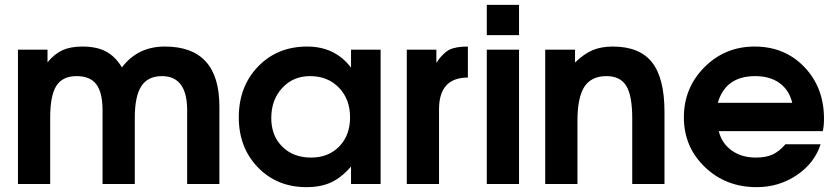

<svg xmlns="http://www.w3.org/2000/svg" viewBox="-20 -759 3447 792"><path d="M54 0V-554H176V-502Q205 -537 238 -552Q271 -567 320 -567Q378 -567 416.5 -547Q455 -527 483 -481Q548 -567 660 -567Q885 -567 885 -320V0H752V-304Q752 -445 648 -445Q590 -445 563 -403.5Q536 -362 536 -273V0H403V-304Q403 -377 377.5 -411Q352 -445 296 -445Q238 -445 212.5 -405Q187 -365 187 -273V0Z M965 -275Q965 -402 1044.5 -484.5Q1124 -567 1247 -567Q1362 -567 1428 -480V-554H1550V0H1428V-72Q1388 -26 1345.5 -6.5Q1303 13 1244 13Q1123 13 1044 -68.5Q965 -150 965 -275ZM1099 -272Q1099 -199 1144.5 -154Q1190 -109 1263 -109Q1335 -109 1379.5 -155Q1424 -201 1424 -275Q1424 -350 1378 -397.5Q1332 -445 1259 -445Q1189 -445 1144 -396Q1099 -347 1099 -272Z M1658 0V-554H1780V-500Q1807 -540 1833 -553.5Q1859 -567 1910 -567V-439Q1791 -439 1791 -308V0Z M1988 0V-554H2121V0ZM1988 -614V-739H2121V-614Z M2229 0V-554H2352V-501Q2389 -537 2424.5 -552Q2460 -567 2508 -567Q2618 -567 2669.5 -502Q2721 -437 2721 -297V0H2588V-271Q2588 -364 2563.5 -404.5Q2539 -445 2482 -445Q2419 -445 2390.5 -401Q2362 -357 2362 -261V0Z M3220 -164H3365Q3340 -86 3266.5 -36.5Q3193 13 3101 13Q2974 13 2887.5 -70Q2801 -153 2801 -275Q2801 -397 2886 -482Q2971 -567 3093 -567Q3217 -567 3298 -482.5Q3379 -398 3379 -269Q3379 -240 3374 -218H2945Q2957 -168 2998 -138.5Q3039 -109 3098 -109Q3139 -109 3166.5 -121.5Q3194 -134 3220 -164ZM2941 -335H3248Q3235 -388 3195.5 -416.5Q3156 -445 3095 -445Q2973 -445 2941 -335Z"/></svg>

Font: Involve
Style: Bold
Weight: 700
Designer: Stefan Peev
Foundry: Context Ltd.
Version: Version 1.001